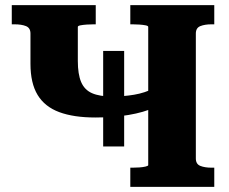

<svg xmlns="http://www.w3.org/2000/svg" viewBox="-20 -730 895 750"><path d="M489 0V-75H498Q511 -75 525 -76Q539 -77 549 -79.5Q559 -82 559 -85V-625Q559 -629 549 -631Q539 -633 525 -634Q511 -635 498 -635H489V-710H817V-635H806Q780 -635 762.5 -628Q745 -621 745 -599V-111Q745 -89 762.5 -82Q780 -75 806 -75H817V0ZM353 -271Q268 -271 211.5 -292Q155 -313 127 -359Q99 -405 99 -481V-599Q99 -621 81.5 -628Q64 -635 37 -635H26V-710H354V-635H346Q333 -635 318.5 -634Q304 -633 294 -631Q284 -629 284 -625V-492Q284 -440 297 -409.5Q310 -379 339.5 -366Q369 -353 419 -353Q462 -353 504 -360Q546 -367 583 -386V-310Q542 -291 482.5 -281Q423 -271 353 -271ZM383 -158V-531H465V-158Z"/></svg>

Font: Roboto Serif
Style: Bold
Weight: 700
Designer: Greg Gazdowicz
Foundry: Commercial Type
Version: Version 1.008